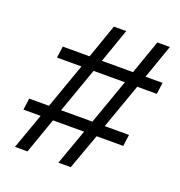

<svg xmlns="http://www.w3.org/2000/svg" viewBox="-128 -814 866 922"><g transform="rotate(20 305.0 -352.5)"><path d="M49 0 114 -182H26L34 -241H135L217 -472H92L100 -531H237L298 -705H361L300 -531H459L520 -705H584L523 -531H610L602 -472H502L420 -241H544L536 -182H400L334 0H271L336 -182H177L113 0ZM197 -241H357L439 -472H279Z"/></g></svg>

Font: Nunito Sans 12pt ExtraLight 12pt
Style: Italic
Weight: 400
Italic angle: -9°
Version: Version 3.101;gftools[0.9.27]